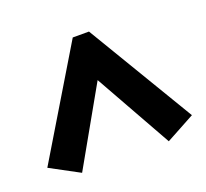

<svg xmlns="http://www.w3.org/2000/svg" viewBox="-94 -705 632 589"><g transform="rotate(-20 222.0 -411.0)"><path d="M81 -211 -14 -262 196 -611H249L458 -262L364 -211L223 -462Z"/></g></svg>

Font: Piazzolla Thin Black
Style: Regular
Weight: 900
Version: Version 2.005